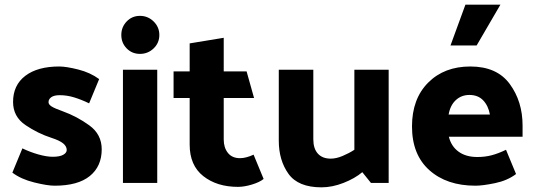

<svg xmlns="http://www.w3.org/2000/svg" viewBox="-20 -784 2296 823"><path d="M249 -307Q310 -285 363 -246.5Q416 -208 416 -144Q416 -71 365 -29.5Q314 12 214 12Q183 12 126.5 -2Q70 -16 33 -44L76 -148Q109 -132 144.5 -122Q180 -112 206 -112Q236 -112 251 -120.5Q266 -129 266 -141Q266 -157 250.5 -169.5Q235 -182 201 -193Q142 -212 89 -248Q36 -284 36 -347Q36 -419 88.5 -459Q141 -499 234 -499Q264 -499 315.5 -486Q367 -473 405 -445L362 -341Q329 -357 298 -366.5Q267 -376 236 -376Q212 -376 200 -367.5Q188 -359 188 -346Q188 -336 201.5 -327.5Q215 -319 249 -307Z M663 -634Q663 -600 638.5 -576.5Q614 -553 580 -553Q546 -553 523 -576.5Q500 -600 500 -634Q500 -668 523 -692Q546 -716 580 -716Q614 -716 638.5 -692Q663 -668 663 -634ZM654 -485V0H507V-485Z M1000 17Q910 17 851.5 -29Q793 -75 793 -164V-364H724V-478H793V-598L939 -622V-478H1037L1069 -364H939V-186Q939 -151 957 -128.5Q975 -106 1009 -106Q1022 -106 1037 -110Q1052 -114 1067 -121L1110 -17Q1093 -3 1060 7Q1027 17 1000 17Z M1358 19Q1258 19 1216.5 -39Q1175 -97 1175 -181V-485H1323V-187Q1323 -147 1342.5 -125.5Q1362 -104 1398 -104Q1421 -104 1448.5 -115.5Q1476 -127 1499 -142V-485H1646V0H1570L1533 -46Q1501 -19 1452.5 0Q1404 19 1358 19Z M1975 -764H2125L2023 -589H1911ZM1996 -499Q2110 -499 2165 -424Q2220 -349 2220 -246V-198H1904Q1914 -157 1945.5 -134Q1977 -111 2026 -111Q2059 -111 2087.5 -118.5Q2116 -126 2149 -142L2192 -38Q2155 -10 2102 1Q2049 12 2018 12Q1895 12 1820.5 -54.5Q1746 -121 1746 -242Q1746 -360 1815 -429.5Q1884 -499 1996 -499ZM1992 -377Q1958 -377 1934 -355Q1910 -333 1903 -293H2080Q2073 -331 2051 -354Q2029 -377 1992 -377Z"/></svg>

Font: Palanquin Dark Medium
Style: Regular
Weight: 500
Designer: Pria Ravichandran
Version: Version 1.001